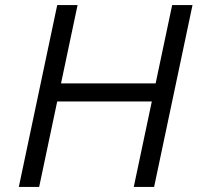

<svg xmlns="http://www.w3.org/2000/svg" viewBox="-20 -735 783 755"><path d="M506 0 657 -715H737L586 0ZM54 0 205 -715H285L134 0ZM195 -336 210 -407H601L586 -336Z"/></svg>

Font: Wix Madefor Text
Style: Italic
Weight: 400
Italic angle: -12°
Designer: Dalton Maag Ltd
Foundry: Dalton Maag Ltd
Version: Version 3.100